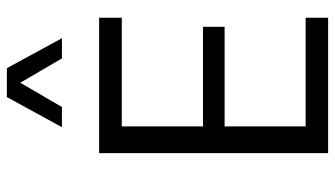

<svg xmlns="http://www.w3.org/2000/svg" viewBox="-231 -758 989 567"><g transform="rotate(-90 263.5 -474.5)"><path d="M494.6 -66.4V0H94.7V-676.3H494.6V-609.4H173.8V-369.6H467.8V-305.7H173.8V-66.4ZM434.1 -786.1H374.5L302.7 -909.2L231 -786.1H171.4L260.3 -948.7H345.7Z"/></g></svg>

Font: Estedad-FD Regular
Style: FD-Regular
Weight: 400
Designer: Amin Abedi
Version: Version 7.3